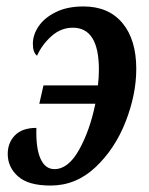

<svg xmlns="http://www.w3.org/2000/svg" viewBox="-20 -566 461 596"><path d="M4 -88Q4 -123 26.5 -146Q49 -169 93 -169Q91 -107 105.5 -74Q120 -41 149 -41Q192 -41 225.5 -101Q259 -161 276 -244H102L115 -301H284Q287 -325 287 -350Q287 -480 206 -480Q169 -480 139.5 -453.5Q110 -427 95 -393Q82 -403 82 -430Q82 -458 100 -484.5Q118 -511 153.5 -528.5Q189 -546 239 -546Q317 -546 360 -494.5Q403 -443 403 -352Q403 -273 370 -188.5Q337 -104 276.5 -47Q216 10 137 10Q68 10 36 -18.5Q4 -47 4 -88Z"/></svg>

Font: Noto Serif CondSemiBold
Style: Italic
Weight: 600
Width: 3
Italic angle: -12°
Designer: Monotype Design Team
Foundry: Monotype Imaging Inc.
Version: Version 1.001